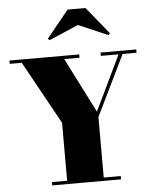

<svg xmlns="http://www.w3.org/2000/svg" viewBox="-65 -1071 893 1124"><g transform="rotate(-5 382.0 -509.0)"><path d="M427 -922.5 600 -848 610 -857.5 480 -1017.5H375L245 -857.5L254.5 -848ZM195.5 -19.5V0H600V-19.5H500V-375L673 -730.5H755V-750H545V-730.5H649.5L494 -407.5L330 -730.5H420V-750H10V-730.5H80.5L285 -360V-19.5Z"/></g></svg>

Font: Bodoni* 11pt Fatface
Style: Regular
Weight: 900
Version: Version 2.3